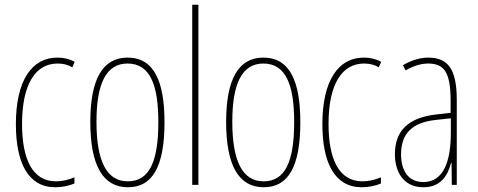

<svg xmlns="http://www.w3.org/2000/svg" viewBox="-20 -780 2016 810"><path d="M213 10C241 10 272 4 294 -6V-32C269 -21 241 -15 216 -15C114 -15 73 -114 73 -257C73 -427 131 -512 223 -512C246 -512 267 -507 285 -496L295 -519C274 -531 250 -537 222 -537C114 -537 47 -440 47 -256C47 -93 99 10 213 10Z M674 -264C674 -433 632 -537 518 -537C412 -537 361 -444 361 -266C361 -80 415 10 520 10C623 10 674 -77 674 -264ZM387 -266C387 -424 426 -512 518 -512C615 -512 648 -418 648 -265C648 -94 608 -15 519 -15C429 -15 387 -102 387 -266Z M817 0V-760H791V0Z M1247 -264C1247 -433 1205 -537 1091 -537C985 -537 934 -444 934 -266C934 -80 988 10 1093 10C1196 10 1247 -77 1247 -264ZM960 -266C960 -424 999 -512 1091 -512C1188 -512 1221 -418 1221 -265C1221 -94 1181 -15 1092 -15C1002 -15 960 -102 960 -266Z M1506 10C1534 10 1565 4 1587 -6V-32C1562 -21 1534 -15 1509 -15C1407 -15 1366 -114 1366 -257C1366 -427 1424 -512 1516 -512C1539 -512 1560 -507 1578 -496L1588 -519C1567 -531 1543 -537 1515 -537C1407 -537 1340 -440 1340 -256C1340 -93 1392 10 1506 10Z M1786 -537C1752 -537 1713 -525 1680 -505L1691 -483C1729 -505 1762 -512 1786 -512C1854 -512 1881 -475 1881 -355V-304L1819 -297C1709 -284 1646 -234 1646 -129C1646 -57 1681 10 1766 10C1842 10 1870 -43 1883 -93H1885L1886 0H1907V-358C1907 -489 1870 -537 1786 -537ZM1818 -274 1882 -281V-220C1882 -97 1850 -12 1766 -12C1707 -12 1672 -54 1672 -129C1672 -217 1719 -263 1818 -274Z"/></svg>

Font: Noto Sans Bengali ExtraCondensed Thin
Style: Regular
Weight: 100
Width: 2
Designer: Joana Ranito - Universal Thirst; Jelle Bosma - Monotype Design Team
Foundry: Universal Thirst ehf.
Version: Version 3.000